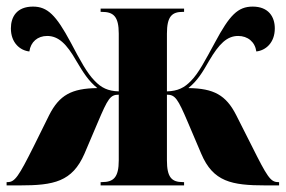

<svg xmlns="http://www.w3.org/2000/svg" viewBox="-24 -562 866 582"><path d="M-4 0H36C139 0 195 -11 232 -96L272 -190C303 -263 310 -275 336 -275V-76C336 -24 320 -10 285 -10H281V0H534V-10H530C496 -10 482 -25 482 -76V-275C507 -275 515 -263 546 -190L586 -96C622 -11 678 0 781 0H822V-10H819C796 -10 786 -26 739 -120L692 -213C661 -274 624 -294 547 -295C574 -317 589 -341 610 -378C640 -429 664 -453 698 -453C727 -453 749 -435 753 -406C781 -409 809 -432 809 -476C809 -511 790 -542 742 -542C697 -542 672 -516 628 -434C598 -379 578 -340 555 -317C535 -296 515 -286 482 -285V-460C482 -512 497 -526 530 -526H534V-536H281V-526H285C320 -526 336 -512 336 -460V-285C303 -286 283 -296 263 -317C240 -340 219 -379 190 -434C146 -516 120 -542 76 -542C27 -542 9 -511 9 -476C9 -432 37 -409 65 -406C69 -435 90 -453 119 -453C153 -453 178 -429 207 -378C229 -341 244 -317 271 -295C193 -294 156 -274 125 -213L79 -120C32 -26 21 -10 -1 -10H-4Z"/></svg>

Font: Noto Serif Display Condensed ExtraBold
Style: Regular
Weight: 800
Width: 3
Designer: Monotype Design Team
Foundry: Monotype Imaging Inc.
Version: Version 2.009